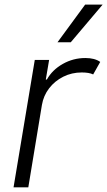

<svg xmlns="http://www.w3.org/2000/svg" viewBox="-20 -802 459 822"><path d="M38 0 128.9 -545.5H190.3L176.1 -461.6H180.8Q203.8 -502.8 248.6 -528.2Q293.3 -553.6 345.5 -553.6Q385.7 -553.6 409.1 -536.9L378.9 -483.3Q361.9 -491.8 329.9 -491.8Q287.3 -491.8 251.1 -473.7Q214.8 -455.6 190.5 -424.2Q166.2 -392.8 159.4 -352.3L101.2 0ZM226.2 -621.1 344.5 -782.3H419.4L283 -621.1Z"/></svg>

Font: Inter UI Light
Style: Italic
Weight: 300
Italic angle: 9.39999°
Designer: Rasmus Andersson
Foundry: rsms
Version: 3.2;8d6f07862